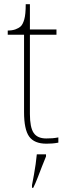

<svg xmlns="http://www.w3.org/2000/svg" viewBox="-20 -677 326 918"><path d="M202 10Q144 10 119.5 -24Q95 -58 95 -141V-511H17V-531Q38 -531 53.5 -536.5Q69 -542 79 -551Q89 -560 96 -584Q103 -608 103 -657H123V-536H250V-511H123V-132Q123 -68 141 -41.5Q159 -15 201 -15Q218 -15 230.5 -16Q243 -17 259 -20V5Q243 8 229.5 9Q216 10 202 10ZM133 208Q138 183 142.5 157.5Q147 132 150.5 107.5Q154 83 156 61H200V71Q191 92 180.5 119.5Q170 147 159.5 174Q149 201 139 221H133Z"/></svg>

Font: Noto Serif Bengali Thin
Style: Regular
Weight: 250
Version: Version 2.003